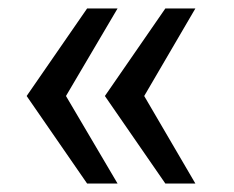

<svg xmlns="http://www.w3.org/2000/svg" viewBox="-20 -530 553 454"><path d="M186 -96 43 -303 186 -510H258L136 -303L258 -96ZM371 -96 228 -303 371 -510H442L321 -303L442 -96Z"/></svg>

Font: Saira SemiExpanded Medium
Style: Regular
Weight: 500
Width: 6
Designer: Hector Gatti with collaboration of the Omnibus-Type team
Foundry: Omnibus-Type
Version: Version 1.101